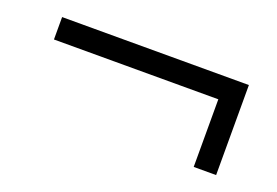

<svg xmlns="http://www.w3.org/2000/svg" viewBox="-49 -402 698 483"><g transform="rotate(20 300.5 -160.5)"><path d="M491 -40H551V-281H51V-221H491Z"/></g></svg>

Font: Mluvka Light
Style: Regular
Weight: 300
Designer: Modified by Jiří Krblich, Original typeface by Gumpita Rahayu
Foundry: Gumpita Rahayu & Jiří Krblich
Version: Version 2.000;Glyphs 3.1.1 (3134)